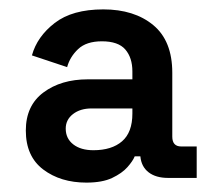

<svg xmlns="http://www.w3.org/2000/svg" viewBox="-20 -729 459 409"><path d="M164 -340Q109 -340 72 -368Q35 -396 35 -451Q35 -504 72.5 -532Q110 -560 167 -560H262V-577Q262 -606 247 -623.5Q232 -641 197 -641Q164 -641 146.5 -624.5Q129 -608 123 -586L48 -611Q59 -651 96.5 -680Q134 -709 200 -709Q266 -709 306.5 -675.5Q347 -642 347 -574V-438Q347 -417 366 -417H399V-350H338Q312 -350 296.5 -362Q281 -374 279 -396H267Q263 -386 251.5 -373Q240 -360 219 -350Q198 -340 164 -340ZM179 -409Q218 -409 240 -428Q262 -447 262 -487V-498H175Q151 -498 135.5 -486Q120 -474 120 -455Q120 -434 136 -421.5Q152 -409 179 -409Z"/></svg>

Font: Space Grotesk SemiBold
Style: Regular
Weight: 600
Designer: Florian Karsten
Foundry: Florian Karsten
Version: Version 2.000